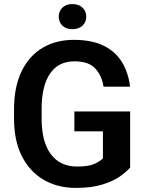

<svg xmlns="http://www.w3.org/2000/svg" viewBox="-20 -918 722 948"><path d="M622.6 -367.7V-90.8Q606.4 -71.3 573.2 -47.6Q540 -23.9 486.3 -7.1Q432.6 9.8 354.5 9.8Q264.2 9.8 195.3 -30.5Q126.5 -70.8 87.9 -147Q49.3 -223.1 49.3 -332V-378.9Q49.3 -487.3 85.7 -564Q122.1 -640.6 188.5 -680.9Q254.9 -721.2 344.7 -721.2Q434.6 -721.2 493.2 -691.7Q551.8 -662.1 583 -609.9Q614.3 -557.6 622.1 -490.2H491.2Q482.4 -545.4 450 -580.3Q417.5 -615.2 347.7 -615.2Q268.1 -615.2 226.8 -554.2Q185.5 -493.2 185.5 -379.9V-332Q185.5 -217.3 231.2 -156.5Q276.9 -95.7 361.3 -95.7Q418.9 -95.7 447.5 -109.4Q476.1 -123 488.3 -136.2V-269.5H347.2V-367.7ZM270 -835.4Q270 -862.3 288.1 -880.1Q306.2 -897.9 337.4 -897.9Q369.1 -897.9 387.5 -880.1Q405.8 -862.3 405.8 -835.4Q405.8 -809.1 387.5 -791.5Q369.1 -773.9 337.4 -773.9Q306.2 -773.9 288.1 -791.5Q270 -809.1 270 -835.4Z"/></svg>

Font: Vazirmatn UI FD SemiBold
Style: Regular
Weight: 600
Designer: Saber Rastikerdar
Foundry: Saber Rastikerdar
Version: Version 33.003